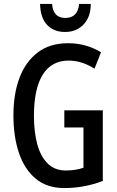

<svg xmlns="http://www.w3.org/2000/svg" viewBox="-20 -943 594 973"><path d="M306 -384H501V-26Q407 10 306 10Q218 10 161 -37.5Q104 -85 76 -168Q48 -251 48 -359Q48 -467 79 -549Q110 -631 171.5 -677.5Q233 -724 325 -724Q372 -724 414 -712Q456 -700 492 -678L459 -595Q394 -636 328 -636Q241 -636 196.5 -564.5Q152 -493 152 -356Q152 -276 168.5 -213.5Q185 -151 221 -115Q257 -79 313 -79Q364 -79 403 -93V-297H306ZM440 -923Q440 -857 403.5 -819Q367 -781 310 -781Q253 -781 219 -816.5Q185 -852 183 -923H244Q249 -852 311 -852Q374 -852 381 -923Z"/></svg>

Font: Noto Sans Lao UI ExtCond Med
Style: Regular
Weight: 500
Width: 2
Designer: Monotype Design Team
Foundry: Monotype Imaging Inc.
Version: Version 2.000; ttfautohint (v1.8.4.7-5d5b)